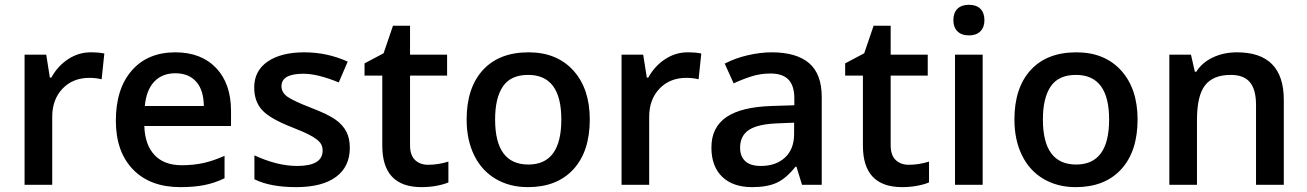

<svg xmlns="http://www.w3.org/2000/svg" viewBox="-20 -767 5427 797"><path d="M356 -549.8Q390.6 -549.8 413.1 -544.9L401.9 -438Q377.4 -443.8 351.1 -443.8Q282.2 -443.8 239.5 -398.9Q196.8 -354 196.8 -282.2V0H82V-540H171.9L187 -444.8H192.9Q219.7 -493.2 262.9 -521.5Q306.2 -549.8 356 -549.8Z M729 9.8Q603 9.8 532 -63.7Q460.9 -137.2 460.9 -266.1Q460.9 -398.4 526.9 -474.1Q592.8 -549.8 708 -549.8Q814.9 -549.8 877 -484.9Q939 -419.9 939 -306.2V-244.1H579.1Q581.5 -165.5 621.6 -123.3Q661.6 -81.1 734.4 -81.1Q782.2 -81.1 823.5 -90.1Q864.7 -99.1 912.1 -120.1V-26.9Q870.1 -6.8 827.1 1.5Q784.2 9.8 729 9.8ZM708 -462.9Q653.3 -462.9 620.4 -428.2Q587.4 -393.6 581.1 -327.1H826.2Q825.2 -394 793.9 -428.5Q762.7 -462.9 708 -462.9Z M1432.1 -153.8Q1432.1 -74.7 1374.5 -32.5Q1316.9 9.8 1209.5 9.8Q1101.6 9.8 1036.1 -22.9V-122.1Q1131.3 -78.1 1213.4 -78.1Q1319.3 -78.1 1319.3 -142.1Q1319.3 -162.6 1307.6 -176.3Q1295.9 -189.9 1269 -204.6Q1242.2 -219.2 1194.3 -237.8Q1101.1 -273.9 1068.1 -310.1Q1035.2 -346.2 1035.2 -403.8Q1035.2 -473.1 1091.1 -511.5Q1147 -549.8 1243.2 -549.8Q1338.4 -549.8 1423.3 -511.2L1386.2 -424.8Q1298.8 -460.9 1239.3 -460.9Q1148.4 -460.9 1148.4 -409.2Q1148.4 -383.8 1172.1 -366.2Q1195.8 -348.6 1275.4 -317.9Q1342.3 -292 1372.6 -270.5Q1402.8 -249 1417.5 -220.9Q1432.1 -192.9 1432.1 -153.8Z M1757.3 -83Q1799.3 -83 1841.3 -96.2V-9.8Q1822.3 -1.5 1792.2 4.2Q1762.2 9.8 1730 9.8Q1566.9 9.8 1566.9 -162.1V-453.1H1493.2V-503.9L1572.3 -545.9L1611.3 -660.2H1682.1V-540H1835.9V-453.1H1682.1V-164.1Q1682.1 -122.6 1702.9 -102.8Q1723.6 -83 1757.3 -83Z M2428.2 -271Q2428.2 -138.7 2360.4 -64.5Q2292.5 9.8 2171.4 9.8Q2095.7 9.8 2037.6 -24.4Q1979.5 -58.6 1948.2 -122.6Q1917 -186.5 1917 -271Q1917 -402.3 1984.4 -476.1Q2051.8 -549.8 2174.3 -549.8Q2291.5 -549.8 2359.9 -474.4Q2428.2 -398.9 2428.2 -271ZM2035.2 -271Q2035.2 -84 2173.3 -84Q2310.1 -84 2310.1 -271Q2310.1 -456.1 2172.4 -456.1Q2100.1 -456.1 2067.6 -408.2Q2035.2 -360.4 2035.2 -271Z M2834 -549.8Q2868.7 -549.8 2891.1 -544.9L2879.9 -438Q2855.5 -443.8 2829.1 -443.8Q2760.3 -443.8 2717.5 -398.9Q2674.8 -354 2674.8 -282.2V0H2560.1V-540H2649.9L2665 -444.8H2670.9Q2697.8 -493.2 2741 -521.5Q2784.2 -549.8 2834 -549.8Z M3309.1 0 3286.1 -75.2H3282.2Q3243.2 -25.9 3203.6 -8.1Q3164.1 9.8 3102.1 9.8Q3022.5 9.8 2977.8 -33.2Q2933.1 -76.2 2933.1 -154.8Q2933.1 -238.3 2995.1 -280.8Q3057.1 -323.2 3184.1 -327.1L3277.3 -330.1V-358.9Q3277.3 -410.6 3253.2 -436.3Q3229 -461.9 3178.2 -461.9Q3136.7 -461.9 3098.6 -449.7Q3060.5 -437.5 3025.4 -420.9L2988.3 -502.9Q3032.2 -525.9 3084.5 -537.8Q3136.7 -549.8 3183.1 -549.8Q3286.1 -549.8 3338.6 -504.9Q3391.1 -460 3391.1 -363.8V0ZM3138.2 -78.1Q3200.7 -78.1 3238.5 -113Q3276.4 -147.9 3276.4 -210.9V-257.8L3207 -254.9Q3126 -252 3089.1 -227.8Q3052.2 -203.6 3052.2 -153.8Q3052.2 -117.7 3073.7 -97.9Q3095.2 -78.1 3138.2 -78.1Z M3752.4 -83Q3794.4 -83 3836.4 -96.2V-9.8Q3817.4 -1.5 3787.4 4.2Q3757.3 9.8 3725.1 9.8Q3562 9.8 3562 -162.1V-453.1H3488.3V-503.9L3567.4 -545.9L3606.4 -660.2H3677.2V-540H3831.1V-453.1H3677.2V-164.1Q3677.2 -122.6 3698 -102.8Q3718.8 -83 3752.4 -83Z M4059.1 0H3944.3V-540H4059.1ZM3937.5 -683.1Q3937.5 -713.9 3954.3 -730.5Q3971.2 -747.1 4002.4 -747.1Q4032.7 -747.1 4049.6 -730.5Q4066.4 -713.9 4066.4 -683.1Q4066.4 -653.8 4049.6 -637Q4032.7 -620.1 4002.4 -620.1Q3971.2 -620.1 3954.3 -637Q3937.5 -653.8 3937.5 -683.1Z M4702.1 -271Q4702.1 -138.7 4634.3 -64.5Q4566.4 9.8 4445.3 9.8Q4369.6 9.8 4311.5 -24.4Q4253.4 -58.6 4222.2 -122.6Q4190.9 -186.5 4190.9 -271Q4190.9 -402.3 4258.3 -476.1Q4325.7 -549.8 4448.2 -549.8Q4565.4 -549.8 4633.8 -474.4Q4702.1 -398.9 4702.1 -271ZM4309.1 -271Q4309.1 -84 4447.3 -84Q4584 -84 4584 -271Q4584 -456.1 4446.3 -456.1Q4374 -456.1 4341.6 -408.2Q4309.1 -360.4 4309.1 -271Z M5309.1 0H5193.8V-332Q5193.8 -394.5 5168.7 -425.3Q5143.6 -456.1 5088.9 -456.1Q5016.1 -456.1 4982.4 -413.1Q4948.7 -370.1 4948.7 -269V0H4834V-540H4923.8L4939.9 -469.2H4945.8Q4970.2 -507.8 5015.1 -528.8Q5060.1 -549.8 5114.7 -549.8Q5309.1 -549.8 5309.1 -352.1Z"/></svg>

Font: f1_52653          
Style: Regular
Weight: 600
Foundry: Ascender Corporation
Version: Version 1.10